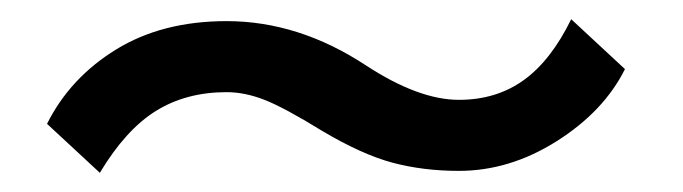

<svg xmlns="http://www.w3.org/2000/svg" viewBox="-20 -387 711 200"><path d="M315 -251Q276 -275 255.5 -283Q235 -291 216 -291Q174 -291 142.5 -271.5Q111 -252 84 -207L29 -258Q53 -306 101 -335.5Q149 -365 216 -365Q291 -365 361 -319Q416 -283 458 -283Q497 -283 525.5 -303.5Q554 -324 575 -367L631 -315Q609 -271 560 -240Q511 -209 458 -209Q421 -209 389 -217.5Q357 -226 315 -251Z"/></svg>

Font: Fahkwang
Style: Bold
Weight: 700
Designer: Suppakit Chalermlarp | Katatrad Co.,Ltd.
Foundry: Cadson Demak Co.,Ltd.
Version: Version 1.000; ttfautohint (v1.6)